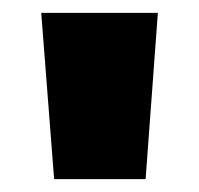

<svg xmlns="http://www.w3.org/2000/svg" viewBox="-20 -734 309 298"><path d="M206 -456H64L44 -714H225Z"/></svg>

Font: Noto Sans Display Black Narrow
Style: Regular
Weight: 900
Width: 4
Designer: Monotype Design team
Foundry: Monotype Imaging Inc.
Version: Version 1.000